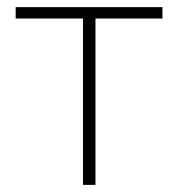

<svg xmlns="http://www.w3.org/2000/svg" viewBox="-20 -519 500 539"><path d="M24 -499H436V-467H248V0H213V-467H24Z"/></svg>

Font: Titillium Web[RUS by Daymarius]
Style: Regular
Weight: 200
Designer: Cyrillization by Daymarius
Foundry: Cyrillization by Daymarius
Version: Version 1.002 September 11, 2018